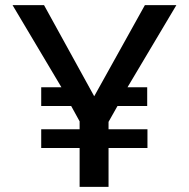

<svg xmlns="http://www.w3.org/2000/svg" viewBox="-20 -730 739 750"><path d="M478 -389H555V-316H439L404 -254V-225H556V-152H404V0H291V-152H141V-225H291V-256L258 -316H141V-389H220L29 -710H152L348 -354L546 -710H669Z"/></svg>

Font: IngvarSans
Style: Regular
Weight: 600
Version: Version 3.000